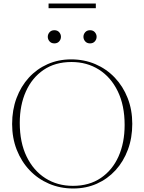

<svg xmlns="http://www.w3.org/2000/svg" viewBox="-20 -1063 822 1093"><path d="M385 -725Q459.5 -725 523 -697.8Q586.5 -670.5 633.5 -621Q680.5 -571.5 706.8 -504.5Q733 -437.5 733 -358Q733 -278 708 -210.8Q683 -143.5 637.8 -94Q592.5 -44.5 531.2 -17.2Q470 10 397 10Q322.5 10 259 -17.2Q195.5 -44.5 148.5 -94Q101.5 -143.5 75.2 -210.5Q49 -277.5 49 -357Q49 -437 74 -504.2Q99 -571.5 144.2 -621Q189.5 -670.5 251 -697.8Q312.5 -725 385 -725ZM395 -5Q488 -5 554 -49.8Q620 -94.5 654.8 -172.5Q689.5 -250.5 689.5 -351.5Q689.5 -463 650.5 -543.2Q611.5 -623.5 543.2 -666.8Q475 -710 387 -710Q294 -710 228.2 -665.2Q162.5 -620.5 127.5 -542.5Q92.5 -464.5 92.5 -363.5Q92.5 -252 131.5 -171.8Q170.5 -91.5 238.8 -48.2Q307 -5 395 -5ZM289.5 -816Q272 -816 262 -827.5Q252 -839 252 -853.5Q252 -868 262 -879.5Q272 -891 289.5 -891Q307 -891 317 -879.5Q327 -868 327 -853.5Q327 -839 317 -827.5Q307 -816 289.5 -816ZM492.5 -816Q475 -816 465 -827.5Q455 -839 455 -853.5Q455 -868 465 -879.5Q475 -891 492.5 -891Q510 -891 520 -879.5Q530 -868 530 -853.5Q530 -839 520 -827.5Q510 -816 492.5 -816ZM256.5 -1016.5V-1043H525.5V-1016.5Z"/></svg>

Font: Newsreader 72pt ExtraLight
Style: Regular
Weight: 275
Designer: Hugues Gentile
Foundry: Production Type
Version: Version 1.003; ttfautohint (v1.8.3)